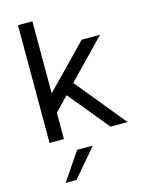

<svg xmlns="http://www.w3.org/2000/svg" viewBox="-141 -800 842 1132"><g transform="rotate(-15 280.5 -233.5)"><path d="M115.2 252 230.5 81.1H326.2L180.7 252ZM84 0V-718.8H171.9V-279.3L424.8 -539.1H537.1L310.5 -305.7L560.5 0H456.1L253.9 -246.1L171.9 -161.1V0Z"/></g></svg>

Font: Min Sans
Style: Regular
Weight: 400
Designer: Jinseong-Kim, NotoSansCJK, Nunito
Foundry: Jinseong-Kim
Version: Version 1.400;Glyphs 3.1.2 (3151)